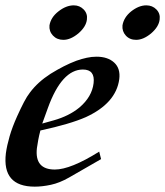

<svg xmlns="http://www.w3.org/2000/svg" viewBox="-20 -681 618 718"><path d="M489 -532Q465 -532 450.5 -548Q436 -564 438 -586Q443 -616 470 -638Q499 -661 527 -661Q550 -661 565 -645.5Q580 -630 577 -608Q574 -581 545 -556Q516 -532 489 -532ZM217 -532Q193 -532 178 -548Q163 -564 165 -586Q170 -616 198 -638Q227 -661 256 -661Q278 -661 293 -645.5Q308 -630 305 -608Q302 -581 273 -556Q244 -532 217 -532ZM426 -385Q414 -295 301 -243Q242 -217 131 -193Q126 -174 123 -157.5Q120 -141 118 -127Q109 -47 185 -47Q244 -47 351 -114L358 -86L238 -17Q203 3 170.5 10Q138 17 110 17Q-13 17 2 -108Q6 -137 16 -171.5Q26 -206 44 -246Q58 -277 69.5 -299Q81 -321 92 -335Q121 -374 169 -405Q195 -421 218.5 -433Q242 -445 266 -454Q286 -461 304.5 -465Q323 -469 341 -469Q383 -469 407 -447Q431 -425 426 -385ZM330 -370Q336 -421 290 -421Q211 -421 159 -277L138 -219L181 -231Q238 -247 277 -279Q324 -319 330 -370Z"/></svg>

Font: DG Didot
Style: Bold Italic
Weight: 700
Designer: David Gatwood, Takis Katsoulidis, and George D. Matthiopoulos
Foundry: David Gatwood
Version: Version 1.0